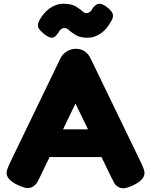

<svg xmlns="http://www.w3.org/2000/svg" viewBox="-20 -993 805 1023"><path d="M546 -958Q525 -973 510 -973Q486 -973 465 -935Q455 -923 439 -923Q429 -923 416 -936Q404 -946 380 -961Q358 -973 318 -973Q278 -973 241 -946Q225 -934 216 -922Q207 -912 201 -903Q200 -901 196 -895Q192 -889 190 -884Q182 -870 182 -856Q182 -840 210 -816Q237 -792 257 -792Q277 -792 299 -832Q311 -844 325 -844Q335 -844 349 -831Q358 -822 386 -805Q408 -792 447 -792Q487 -792 524 -820Q538 -831 549 -845Q560 -859 563 -865Q569 -874 574 -883Q582 -897 582 -910Q582 -932 546 -958ZM463 -681Q438 -733 383 -733Q359 -733 336 -719Q313 -705 302 -682L32 -123Q15 -87 15 -72Q15 -36 73 -8Q109 9 127 9Q146 9 159 -1Q171 -10 177 -19Q185 -35 192 -48L244 -156H521L573 -48Q576 -43 581.5 -32.5Q587 -22 589 -18Q593 -8 607 1Q619 10 639 10Q656 10 692 -7Q750 -35 750 -72Q750 -87 733 -123ZM449 -304H316L382 -441Z"/></svg>

Font: FredokaOneMacrons
Style: Regular
Weight: 500
Designer: ""
Foundry: ""
Version: ""